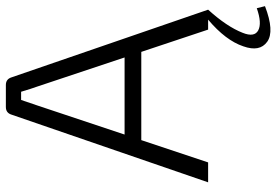

<svg xmlns="http://www.w3.org/2000/svg" viewBox="-164 -566 943 655"><g transform="rotate(-90 307.5 -238.5)"><path d="M607 166 614 194Q528 227 492.5 201.5Q457 176 477 120Q497 60 568 0H534L458 -228H157L81 0H13L244 -671Q250 -690 270 -690H345Q365 -690 371 -671L602 0Q544 64 523 118Q507 158 531.5 171Q556 184 607 166ZM439 -285 340 -582Q338 -587 331.5 -607Q325 -627 322 -638H294L275 -582L176 -285Z"/></g></svg>

Font: Exo 2.0 Light
Style: Regular
Weight: 300
Designer: Natanael Gama
Version: Version 1.001;PS 001.001;hotconv 1.0.70;makeotf.lib2.5.58329